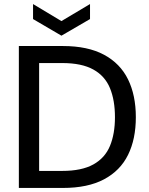

<svg xmlns="http://www.w3.org/2000/svg" viewBox="-20 -927 736 947"><path d="M73 0V-700H290Q413 -700 493 -657Q573 -614 611.5 -535.5Q650 -457 650 -349Q650 -241 611.5 -163Q573 -85 493 -42.5Q413 0 290 0ZM173 -84H287Q383 -84 440.5 -116Q498 -148 522.5 -207.5Q547 -267 547 -349Q547 -432 522.5 -492Q498 -552 440.5 -584Q383 -616 287 -616H173ZM283 -751 143 -833V-907L283 -823L424 -907V-833Z"/></svg>

Font: DM Sans 17pt Medium
Style: Regular
Weight: 500
Version: Version 4.004;gftools[0.9.30]